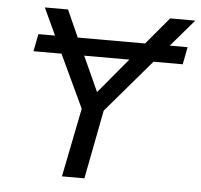

<svg xmlns="http://www.w3.org/2000/svg" viewBox="-50 -740 828 792"><g transform="rotate(5 363.5 -344.0)"><path d="M631 -576H705L691 -504H570L383 -285L328 0H235L292 -285L189 -504H73L87 -576H156L104 -688H200L250 -576H529L623 -688H727ZM349 -359 470 -504H283Z"/></g></svg>

Font: Libra Sans Modern
Style: Italic
Weight: 400
Italic angle: -12°
Foundry: Stefan Peev, Context Ltd
Version: Version 1.000